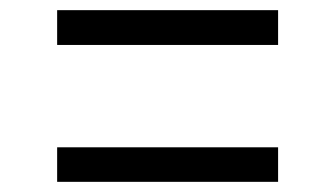

<svg xmlns="http://www.w3.org/2000/svg" viewBox="-20 -514 660 378"><path d="M92.5 -425.5H527.5V-494H92.5ZM92.5 -156H527.5V-224H92.5Z"/></svg>

Font: Monaspace Neon Light
Style: Regular
Weight: 300
Designer: Riley Cran & the Lettermatic Team
Foundry: Lettermatic
Version: Version 1.200 (Monaspace Neon)